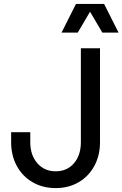

<svg xmlns="http://www.w3.org/2000/svg" viewBox="-20 -947 627 983"><path d="M37 -219V-270H135V-219Q135 -153 171 -111.5Q207 -70 265 -70Q323 -70 358.5 -111Q394 -152 394 -219V-700H492V-219Q492 -151 463 -97.5Q434 -44 382.5 -14Q331 16 265 16Q199 16 147 -14Q95 -44 66 -97.5Q37 -151 37 -219ZM513 -927 587 -780H504L441 -887L378 -780H295L369 -927Z"/></svg>

Font: MedMera Sans Display
Style: Regular
Weight: 500
Designer: Kasper Nordkvist
Foundry: UNCUT.wtf
Version: Version 1.300